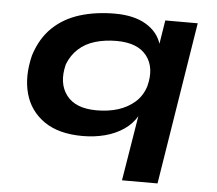

<svg xmlns="http://www.w3.org/2000/svg" viewBox="-50 -567 908 802"><g transform="rotate(5 404.0 -165.5)"><path d="M490 180 535 -95H536Q516 -60 481.5 -36.5Q447 -13 403 -1.5Q359 10 310 10Q209 10 148 -32.5Q87 -75 67.5 -146.5Q48 -218 70 -307Q93 -380 140 -425Q187 -470 253.5 -490.5Q320 -511 400 -511Q481 -511 531.5 -480.5Q582 -450 597 -399L596 -401L612 -501H748L639 180ZM358 -102Q408 -102 448 -114.5Q488 -127 518 -153Q548 -179 561 -220Q582 -299 544 -348.5Q506 -398 417 -398Q369 -398 328 -386Q287 -374 258 -347.5Q229 -321 214 -282Q194 -202 232 -152Q270 -102 358 -102Z"/></g></svg>

Font: Nunito Sans 7pt Expanded
Style: Bold Italic
Weight: 700
Width: 7
Italic angle: -9°
Designer: Vernon Adams
Foundry: Vernon Adams
Version: Version 3.101;gftools[0.9.27]